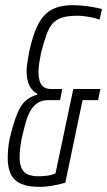

<svg xmlns="http://www.w3.org/2000/svg" viewBox="-20 -716 415 744"><path d="M134 8Q99 8 75 1Q51 -6 37 -20Q23 -34 16.5 -55Q10 -76 10 -104Q10 -119 11.5 -138.5Q13 -158 18 -181Q32 -238 45.5 -272.5Q59 -307 78 -324.5Q97 -342 124 -349V-353Q104 -364 93.5 -385.5Q83 -407 83 -444Q83 -453 86 -473Q89 -493 93 -515Q103 -560 115.5 -594Q128 -628 146.5 -650.5Q165 -673 193 -684.5Q221 -696 261 -696Q279 -696 300 -694Q321 -692 340.5 -688.5Q360 -685 375 -681L366 -640Q355 -644 339.5 -647.5Q324 -651 308.5 -653Q293 -655 281 -655Q244 -655 221 -648Q198 -641 184 -625Q170 -609 160 -581Q150 -553 139 -511Q135 -490 132 -472Q129 -454 129 -437Q129 -420 133 -404.5Q137 -389 148 -380Q159 -371 178 -371H221L213 -328H168Q143 -328 126.5 -317.5Q110 -307 98.5 -287.5Q87 -268 79.5 -241Q72 -214 64 -179Q60 -157 58 -139.5Q56 -122 56 -108Q56 -79 64.5 -62.5Q73 -46 89 -39.5Q105 -33 129 -33Q143 -33 161 -35Q179 -37 195 -44L264 -371H369L360 -328H300L233 -8Q215 -3 196 1Q177 5 161.5 6.5Q146 8 134 8Z"/></svg>

Font: Saira UltraCondensed Light
Style: Italic
Weight: 300
Width: 1
Italic angle: -12°
Designer: Hector Gatti with collaboration of the Omnibus-Type team
Foundry: Omnibus-Type
Version: Version 1.101